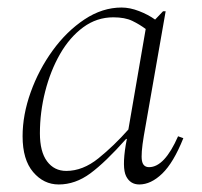

<svg xmlns="http://www.w3.org/2000/svg" viewBox="-20 -480 536 510"><path d="M136 10Q96 10 68 -23Q40 -56 40 -118Q40 -175 61.5 -235Q83 -295 120 -346Q157 -397 204.5 -428.5Q252 -460 303 -460Q325 -460 349.5 -450.5Q374 -441 392 -428L413 -450H420L362 -119Q354 -71 357 -53.5Q360 -36 376 -36Q417 -36 453 -118L467 -113Q441 -48 411 -19Q381 10 350 10Q326 10 315 -12Q304 -34 314 -95L317 -111H315Q260 -49 220 -19.5Q180 10 136 10ZM86 -126Q86 -77 105 -51.5Q124 -26 156 -26Q200 -26 241.5 -59.5Q283 -93 321 -136L367 -403Q351 -415 331.5 -424.5Q312 -434 281 -434Q237 -434 201 -407.5Q165 -381 139.5 -336.5Q114 -292 100 -237Q86 -182 86 -126Z"/></svg>

Font: Spectral ExtraLight
Style: Italic
Weight: 275
Italic angle: -10°
Designer: Jean-Baptiste Levee
Foundry: Production Type
Version: Version 2.001